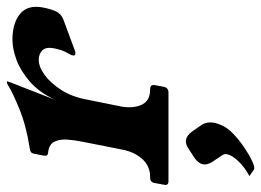

<svg xmlns="http://www.w3.org/2000/svg" viewBox="-147 -387 755 555"><g transform="rotate(-90 230.5 -109.5)"><path d="M-16 0Q-29 0 -26 -13L-21 -40Q-19 -53 -6 -53H-4Q29 -53 49.5 -77Q70 -101 76 -136L98 -247Q103 -271 104.5 -293Q106 -315 98 -330.5Q90 -346 66 -348Q56 -349 58 -360L64 -390Q66 -400 79 -401Q144 -411 193 -431Q242 -451 262 -464Q267 -467 270 -467H271Q273 -467 273 -465L220 -329Q242 -375 273 -401.5Q304 -428 335.5 -439.5Q367 -451 393 -451Q442 -451 468.5 -428.5Q495 -406 486 -361Q482 -341 475.5 -326Q469 -311 452 -304L363 -271Q360 -270 358.5 -269.5Q357 -269 354 -269Q346 -269 348 -277Q348 -279 349 -281Q350 -283 351 -285Q359 -298 362.5 -309Q366 -320 368 -329Q373 -353 363 -364Q353 -375 335 -375Q315 -375 291.5 -358Q268 -341 248 -310Q228 -279 220 -235L200 -136Q194 -101 205.5 -77Q217 -53 249 -53H250Q264 -53 262 -40L257 -13Q254 0 240 0ZM147 96Q157 112 153 133Q152 138 150.5 142Q149 146 147 151Q140 169 122 186.5Q104 204 82.5 218.5Q61 233 44 241Q27 249 21 248Q19 248 15 245Q11 242 -1 234Q25 220 42 202Q59 184 62 170Q64 162 59 155L39 125Q31 111 33 100Q35 88 49 77L78 58Q93 48 105 51Q116 53 127 67Z"/></g></svg>

Font: Young Serif Light
Style: Italic
Weight: 300
Italic angle: -10.979°
Designer: Bastien Sozeau
Foundry: NBR — Bastien Sozeau
Version: Version 5.001